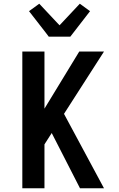

<svg xmlns="http://www.w3.org/2000/svg" viewBox="-20 -1012 640 1032"><path d="M100 0V-735H219V-428L406 -735H539L324 -400L539 0H410L258 -297L219 -236V0ZM242 -815 227 -835 136 -952 191 -992 300 -876 409 -992 464 -952 358 -815Z"/></svg>

Font: Iosevka Fixed Extended
Style: Bold
Weight: 700
Width: 7
Monospace: yes
Designer: Belleve Invis
Foundry: Belleve Invis
Version: Version 24.1.1; ttfautohint (v1.8.4)